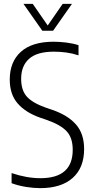

<svg xmlns="http://www.w3.org/2000/svg" viewBox="-20 -965 486 994"><path d="M188 9Q154.5 9 115.2 2.8Q76 -3.5 40 -16.5V-69Q118 -42.5 189.5 -42.5Q356.5 -42.5 356.5 -189.5Q356.5 -251.5 325.2 -285.2Q294 -319 221 -344.5L190 -355Q113.5 -381.5 72 -428.8Q30.5 -476 30.5 -553Q30.5 -645 88.2 -697Q146 -749 258 -749Q289.5 -749 324.8 -744.5Q360 -740 386.5 -731V-678.5Q354.5 -689 323 -693.2Q291.5 -697.5 259 -697.5Q172 -697.5 130.8 -660.8Q89.5 -624 89.5 -557Q89.5 -497.5 119.2 -464.5Q149 -431.5 219 -407L250 -396.5Q330.5 -369 373 -321Q415.5 -273 415.5 -193.5Q415.5 -96.5 356.2 -43.8Q297 9 188 9ZM199 -806 101.5 -945H149.5L227 -833L304.5 -945H352.5L255 -806Z"/></svg>

Font: Encode Sans Condensed Condensed Light
Style: Regular
Weight: 300
Width: 3
Designer: Multiple Designers
Foundry: Impallari Type
Version: Version 3.000; ttfautohint (v1.8.3) -l 8 -r 50 -G 200 -x 14 